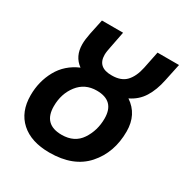

<svg xmlns="http://www.w3.org/2000/svg" viewBox="-169 -848 958 999"><g transform="rotate(30 310.5 -348.0)"><path d="M558 -278Q558 -380 480 -432Q530 -456 558 -501Q586 -546 599 -610L621 -714H492L471 -611Q459 -554 430 -523Q401 -492 345 -492Q259 -491 259 -567Q259 -577 261 -590Q263 -603 266 -617L285 -714H158L139 -624Q131 -584 131 -557Q131 -484 184 -446Q107 -413 69 -344Q31 -275 31 -192Q31 -93 92.5 -37.5Q154 18 264 18Q408 18 483 -66.5Q558 -151 558 -278ZM164 -203Q164 -278 205.5 -331.5Q247 -385 318 -385Q425 -385 425 -279Q425 -207 387.5 -150.5Q350 -94 273 -94Q164 -94 164 -203Z"/></g></svg>

Font: Noto Sans UI SemiCondensed
Style: Bold Italic
Weight: 700
Width: 4
Designer: Monotype Design Team
Foundry: Monotype Imaging Inc.
Version: 1.001